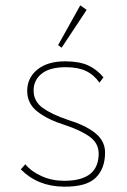

<svg xmlns="http://www.w3.org/2000/svg" viewBox="-20 -690 478 720"><path d="M219 10Q121 9 58 -55L75 -74Q97 -47 136 -29.5Q175 -12 221 -12Q350 -12 350 -114Q350 -153 316 -177.5Q282 -202 221 -222Q160 -241 121 -271Q82 -301 82 -349Q82 -398 120 -429Q158 -460 224 -460Q277 -460 310 -445Q343 -430 368 -400L353 -380Q332 -410 302 -424Q272 -438 227 -438Q166 -438 136 -413.5Q106 -389 106 -351Q106 -310 140 -285.5Q174 -261 236 -240Q299 -221 336.5 -191.5Q374 -162 374 -118Q374 -58 339 -23.5Q304 11 219 10ZM211 -511 198 -521 281 -670 305 -653Z"/></svg>

Font: Inconsolata SemiCondensed ExtraLight
Style: Regular
Weight: 200
Width: 4
Monospace: yes
Designer: Raph Levien, Cyreal, Brenton Simpson
Foundry: Raph Levien, Cyreal, Google
Version: Version 3.100; ttfautohint (v1.8.4.7-5d5b)